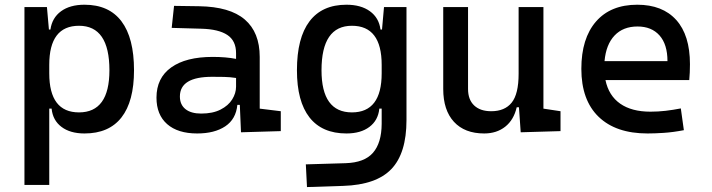

<svg xmlns="http://www.w3.org/2000/svg" viewBox="-20 -547 2970 801"><path d="M82 224.6V-517.6H175.8L184.1 -423.8H190.4Q197.3 -472.7 234.6 -500Q272 -527.3 332.5 -527.3Q434.6 -527.3 486.8 -458Q539.1 -388.7 539.1 -253.9Q539.1 -124 486.8 -57.1Q434.6 9.8 332.5 9.8Q272.9 9.8 236.6 -17.6Q200.2 -44.9 195.3 -93.8H185.5V224.6ZM185.5 -241.2Q185.5 -78.1 309.6 -78.1Q436.5 -78.1 436.5 -253.9Q436.5 -439.5 309.6 -439.5Q185.5 -439.5 185.5 -276.4Z M985.4 4.9 980.5 -109.4H970.2Q964.4 -49.8 919.7 -20Q875 9.8 802.7 9.8Q721.7 9.8 677.2 -29.3Q632.8 -68.4 632.8 -139.6Q632.8 -221.7 694.1 -265.6Q755.4 -309.6 867.2 -309.6Q922.9 -309.6 964.8 -301.3V-325.2Q964.8 -377 928.5 -401.1Q892.1 -425.3 820.3 -427.2L696.3 -430.7L706.1 -522.5L810.5 -521Q939 -519 1001.2 -465.6Q1063.5 -412.1 1063.5 -309.6V-93.8L1151.4 -83V0ZM964.8 -221.7Q939.9 -225.6 915.3 -226.1Q890.6 -226.6 865.2 -226.6Q730.5 -226.6 730.5 -144.5Q730.5 -110.4 753.7 -91.8Q776.9 -73.2 819.3 -73.2Q867.7 -73.2 900.1 -89.8Q932.6 -106.4 948.7 -132.3Q964.8 -158.2 964.8 -185.5Z M1260.7 233.4 1255.9 138.7 1421.9 133.8Q1500.5 131.3 1536.1 90.3Q1571.8 49.3 1572.3 -30.3V-93.8H1562.5Q1557.6 -44.9 1521.2 -17.6Q1484.9 9.8 1425.3 9.8Q1323.7 9.8 1271.2 -57.1Q1218.8 -124 1218.8 -253.9Q1218.8 -388.7 1271.2 -458Q1323.7 -527.3 1425.3 -527.3Q1485.8 -527.3 1523.4 -500Q1561 -472.7 1567.4 -423.8H1573.7L1582 -517.6H1675.8V-45.9Q1675.8 92.3 1612.8 158.2Q1549.8 224.1 1412.1 228.5ZM1572.3 -276.4Q1572.3 -439.5 1448.2 -439.5Q1321.3 -439.5 1321.3 -253.9Q1321.3 -78.1 1448.2 -78.1Q1572.3 -78.1 1572.3 -241.2Z M2000 9.8Q1918.5 9.8 1873.8 -38.8Q1829.1 -87.4 1829.1 -175.8V-517.6H1932.6V-175.8Q1932.6 -131.3 1958 -107.2Q1983.4 -83 2029.3 -83Q2085.9 -83 2114.7 -118.9Q2143.6 -154.8 2143.6 -239.3V-517.6H2247.1V-93.8L2318.4 -83V0L2152.3 4.9L2145 -99.6H2135.7Q2123.5 -46.9 2087.9 -18.6Q2052.2 9.8 2000 9.8Z M2681.6 9.8Q2549.3 9.8 2477.3 -59.8Q2405.3 -129.4 2405.3 -259.8Q2405.3 -386.7 2466.3 -457Q2527.3 -527.3 2638.7 -527.3Q2743.7 -527.3 2801 -463.9Q2858.4 -400.4 2858.4 -279.3Q2858.4 -243.7 2855.5 -212.9H2505.9Q2519.5 -147.9 2567.4 -114.5Q2615.2 -81.1 2693.4 -81.1Q2725.6 -81.1 2756.8 -84.7Q2788.1 -88.4 2820.3 -94.7L2833 -3.9Q2787.1 4.9 2749 7.3Q2710.9 9.8 2681.6 9.8ZM2502 -292H2764.6Q2764.6 -361.8 2731.4 -399.2Q2698.2 -436.5 2639.6 -436.5Q2579.6 -436.5 2543.9 -398.9Q2508.3 -361.3 2502 -292Z"/></svg>

Font: Cascadia Mono PL
Style: Regular
Weight: 400
Monospace: yes
Designer: Aaron Bell
Foundry: Saja Typeworks
Version: Version 2404.023; ttfautohint (v1.8.4)